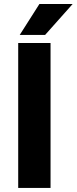

<svg xmlns="http://www.w3.org/2000/svg" viewBox="-20 -922 376 942"><path d="M228 -710.9V0H69.3V-710.9ZM76.7 -750.5 173.3 -902.3H336.4L201.2 -750.5Z"/></svg>

Font: Roboto ExtraBold
Style: Regular
Weight: 800
Designer: Christian Robertson
Foundry: Google
Version: Version 3.009; 2024